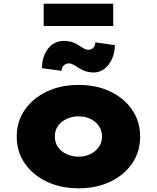

<svg xmlns="http://www.w3.org/2000/svg" viewBox="-20 -1003 844 1033"><path d="M403 10Q306 10 231 -26Q156 -62 113 -124.5Q70 -187 70 -268Q70 -349 113 -411.5Q156 -474 231 -510Q306 -546 403 -546Q500 -546 574.5 -510Q649 -474 691.5 -411.5Q734 -349 734 -268Q734 -187 691.5 -124.5Q649 -62 574.5 -26Q500 10 403 10ZM403 -160Q438 -160 466.5 -174Q495 -188 512 -212.5Q529 -237 529 -268Q529 -300 512 -325Q495 -350 466.5 -363.5Q438 -377 403 -377Q368 -377 338 -363Q308 -349 291.5 -325Q275 -301 275 -268Q275 -237 291.5 -212.5Q308 -188 338 -174Q368 -160 403 -160ZM483 -613Q468 -613 447.5 -617.5Q427 -622 398 -641Q381 -653 369.5 -657.5Q358 -662 351 -662Q336 -662 324.5 -652.5Q313 -643 311 -622L206 -636Q206 -698 238 -740.5Q270 -783 325 -783Q340 -783 359.5 -779Q379 -775 407 -757Q416 -751 429.5 -743Q443 -735 456 -735Q470 -735 481 -745Q492 -755 493 -775L598 -760Q598 -722 583.5 -688Q569 -654 543 -633.5Q517 -613 483 -613ZM215 -863V-983H589V-863Z"/></svg>

Font: Lexend Exa Black
Style: Regular
Weight: 900
Designer: Bonnie Shaver-Troup, Thomas Jockin
Foundry: Lexend
Version: Version 1.007